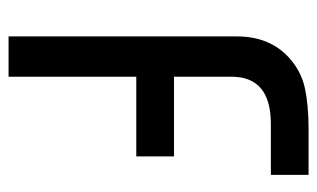

<svg xmlns="http://www.w3.org/2000/svg" viewBox="-166 -574 740 448"><g transform="rotate(90 204.0 -350.0)"><path d="M159 -520V-386H345V-298H159V0H65V-533Q65 -607 112 -652Q144 -682 184 -691Q224 -700 282 -700H388V-612H269Q159 -612 159 -520Z"/></g></svg>

Font: Baumans
Style: Regular
Weight: 400
Designer: Henadij Zarechnjuk
Foundry: Cyreal (www.cyreal.org)
Version: Version 001.002